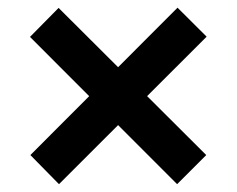

<svg xmlns="http://www.w3.org/2000/svg" viewBox="-20 -614 617 500"><path d="M517.1 -210.2 441.2 -134.4 58.1 -517.9 132.6 -593.4ZM133.6 -134.4 59.1 -210.2 442.3 -594 518.1 -518.5Z"/></svg>

Font: Public Sans Thin
Style: Regular
Weight: 100
Designer: The Public Sans project authors (U.S. Web Design System). Libre Franklin designed by Pablo Impallari and Rodrigo Fuenzal
Version: Version 1.008